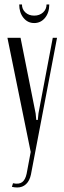

<svg xmlns="http://www.w3.org/2000/svg" viewBox="-20 -664 288 858"><path d="M188 -644H200.2Q200.2 -607.4 181.2 -584.2Q162.1 -561 132.8 -561Q103.5 -561 84.7 -584.5Q65.9 -607.9 65.9 -644H78.1Q78.1 -622.6 93.5 -608.4Q108.9 -594.2 132.8 -594.2Q156.7 -594.2 172.4 -608.4Q188 -622.6 188 -644ZM13.2 -495.1H71.8L139.2 -157.2L142.1 -127.9H148.9L151.9 -157.2L215.8 -495.1H234.9L118.2 116.2Q112.3 144 96.4 158.9Q80.6 173.8 57.1 173.8Q44.9 173.8 33.2 170.9L38.1 154.8Q64.5 160.6 78.9 150.1Q93.3 139.6 99.1 111.8L117.2 15.1Z"/></svg>

Font: Moniqa Narrow Heading
Style: Regular
Weight: 400
Width: 4
Designer: Rajesh Rajput
Foundry: Rajesh Rajput
Version: Version 1.000